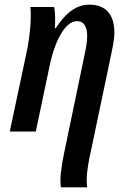

<svg xmlns="http://www.w3.org/2000/svg" viewBox="-20 -566 541 826"><path d="M242 240H355C354 232 353 222 353 209C353 170 362 123 374 70L460 -340C468 -379 472 -403 472 -426C472 -505 434 -546 364 -546C296 -546 251 -492 220 -445H216C218 -474 218 -511 213 -536H111C116 -478 107 -399 94 -339L22 0H134L192 -276C216 -395 262 -475 311 -475C343 -475 355 -449 355 -410C355 -390 351 -363 345 -336L263 58C251 114 240 170 240 212C240 221 241 232 242 240Z"/></svg>

Font: Noto Serif Condensed Semi
Style: Italic
Weight: 600
Width: 3
Italic angle: -12°
Designer: Monotype Design Team
Foundry: Monotype Imaging Inc.
Version: Version 1.901